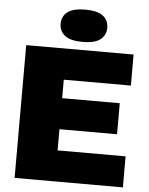

<svg xmlns="http://www.w3.org/2000/svg" viewBox="-62 -1015 828 1066"><g transform="rotate(5 351.5 -482.5)"><path d="M60 0V-740H658.5V-567H284.5V-173H663.5V0ZM180 -291V-464H605.5V-291ZM370 -785Q302.5 -785 271.2 -809.5Q240 -834 240 -875Q240 -916.5 271.2 -940.8Q302.5 -965 370 -965Q438 -965 469 -940.8Q500 -916.5 500 -875Q500 -834 469 -809.5Q438 -785 370 -785Z"/></g></svg>

Font: Encode Sans SemiExpanded Black
Style: Regular
Weight: 900
Width: 6
Designer: Multiple Designers
Foundry: Impallari Type
Version: Version 3.002